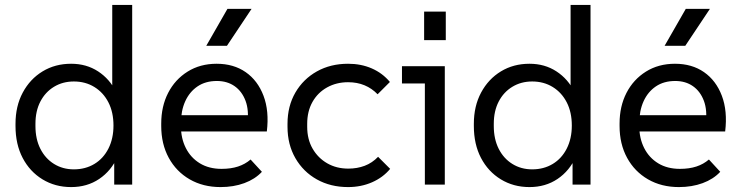

<svg xmlns="http://www.w3.org/2000/svg" viewBox="-20 -750 3007 780"><path d="M269 10Q204 10 152.5 -21.5Q101 -53 72 -108.5Q43 -164 43 -238V-247Q43 -319 72.5 -374Q102 -429 153 -460Q204 -491 269 -491Q331 -491 378.5 -460Q426 -429 452 -376L436 -357V-730H517V0H444V-130L458 -114Q432 -56 383 -23Q334 10 269 10ZM280 -62Q327 -62 363.5 -84Q400 -106 420.5 -146.5Q441 -187 441 -240Q441 -294 420.5 -334Q400 -374 363.5 -396.5Q327 -419 280 -419Q235 -419 199.5 -397.5Q164 -376 144 -337.5Q124 -299 124 -247V-238Q124 -185 144 -145.5Q164 -106 199.5 -84Q235 -62 280 -62Z M876 10Q805 10 750.5 -21.5Q696 -53 665.5 -109Q635 -165 635 -238V-248Q635 -318 663 -372.5Q691 -427 742 -459Q793 -491 860 -491Q929 -491 978 -457Q1027 -423 1050.5 -361Q1074 -299 1064 -216H693V-282H1021L985 -247Q992 -302 977.5 -340.5Q963 -379 933 -400Q903 -421 861 -421Q815 -421 782.5 -399Q750 -377 732.5 -338.5Q715 -300 715 -248V-238Q715 -188 735 -148.5Q755 -109 792 -86.5Q829 -64 880 -64Q918 -64 947 -73.5Q976 -83 998 -102L1044 -52Q1016 -22 972.5 -6Q929 10 876 10ZM818 -564 904 -714H1002L902 -564Z M1394 10Q1323 10 1267.5 -21Q1212 -52 1180 -107.5Q1148 -163 1148 -235V-247Q1148 -319 1180 -374Q1212 -429 1267.5 -460Q1323 -491 1394 -491Q1447 -491 1490.5 -472Q1534 -453 1564 -417L1514 -367Q1491 -391 1461 -403.5Q1431 -416 1394 -416Q1347 -416 1309 -395Q1271 -374 1249.5 -336Q1228 -298 1228 -247V-235Q1228 -184 1250 -146Q1272 -108 1309.5 -86.5Q1347 -65 1395 -65Q1431 -65 1461.5 -76.5Q1492 -88 1516 -113L1565 -64Q1536 -29 1491.5 -9.5Q1447 10 1394 10Z M1706 0V-447L1742 -411H1613V-481H1787V0ZM1703 -587V-703H1791V-587Z M2131 10Q2066 10 2014.5 -21.5Q1963 -53 1934 -108.5Q1905 -164 1905 -238V-247Q1905 -319 1934.5 -374Q1964 -429 2015 -460Q2066 -491 2131 -491Q2193 -491 2240.5 -460Q2288 -429 2314 -376L2298 -357V-730H2379V0H2306V-130L2320 -114Q2294 -56 2245 -23Q2196 10 2131 10ZM2142 -62Q2189 -62 2225.5 -84Q2262 -106 2282.5 -146.5Q2303 -187 2303 -240Q2303 -294 2282.5 -334Q2262 -374 2225.5 -396.5Q2189 -419 2142 -419Q2097 -419 2061.5 -397.5Q2026 -376 2006 -337.5Q1986 -299 1986 -247V-238Q1986 -185 2006 -145.5Q2026 -106 2061.5 -84Q2097 -62 2142 -62Z M2738 10Q2667 10 2612.5 -21.5Q2558 -53 2527.5 -109Q2497 -165 2497 -238V-248Q2497 -318 2525 -372.5Q2553 -427 2604 -459Q2655 -491 2722 -491Q2791 -491 2840 -457Q2889 -423 2912.5 -361Q2936 -299 2926 -216H2555V-282H2883L2847 -247Q2854 -302 2839.5 -340.5Q2825 -379 2795 -400Q2765 -421 2723 -421Q2677 -421 2644.5 -399Q2612 -377 2594.5 -338.5Q2577 -300 2577 -248V-238Q2577 -188 2597 -148.5Q2617 -109 2654 -86.5Q2691 -64 2742 -64Q2780 -64 2809 -73.5Q2838 -83 2860 -102L2906 -52Q2878 -22 2834.5 -6Q2791 10 2738 10ZM2680 -564 2766 -714H2864L2764 -564Z"/></svg>

Font: SUSE
Style: Regular
Weight: 400
Designer: Rene Bieder
Foundry: SUSE
Version: Version 1.000